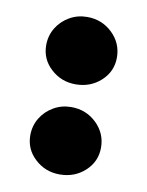

<svg xmlns="http://www.w3.org/2000/svg" viewBox="-60 -487 416 543"><g transform="rotate(10 148.0 -216.0)"><path d="M147.5 9.8Q106.4 9.8 76.7 -17.6Q46.9 -44.9 46.9 -85Q46.9 -112.3 60.5 -134.8Q74.2 -157.2 97.2 -170.4Q120.1 -183.6 147.5 -183.6Q190.4 -183.6 220.2 -154.8Q250 -126 250 -85Q250 -44.9 220.2 -17.6Q190.4 9.8 147.5 9.8ZM147.5 -249Q106.4 -249 76.7 -276.4Q46.9 -303.7 46.9 -343.8Q46.9 -371.1 60.5 -393.6Q74.2 -416 97.2 -429.2Q120.1 -442.4 147.5 -442.4Q190.4 -442.4 220.2 -413.6Q250 -384.8 250 -343.8Q250 -303.7 220.2 -276.4Q190.4 -249 147.5 -249Z"/></g></svg>

Font: Crimson Pro ExtraBold
Style: Regular
Weight: 800
Designer: Jacques Le Bailly
Foundry: Baron von Fonthausen
Version: Version 1.003